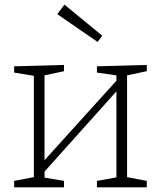

<svg xmlns="http://www.w3.org/2000/svg" viewBox="-20 -808 694 828"><path d="M41 0V-28L126 -44V-481L41 -495V-522L256 -528V-501L172 -483V-117L482 -460V-483L398 -495V-522L613 -528V-501L528 -483V-44L613 -28V0H398V-28L482 -43V-414L172 -68V-42L256 -28V0ZM258 -788 421 -654 401 -627 227 -747Z"/></svg>

Font: Bitter Light
Style: Regular
Weight: 300
Designer: Sol Matas, and Bitter project Authors
Foundry: Sol Matas
Version: Version 2.001